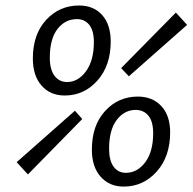

<svg xmlns="http://www.w3.org/2000/svg" viewBox="-20 -670 704 702"><path d="M216.8 -320.8Q163.6 -320.8 131.8 -357.2Q100.1 -393.6 100.1 -456.1Q100.1 -544.4 148.7 -597.2Q197.3 -649.9 269 -649.9Q322.3 -649.9 353.5 -615Q384.8 -580.1 384.8 -518.1Q384.8 -430.2 336.2 -375.5Q287.6 -320.8 216.8 -320.8ZM451.2 -391.1 422.9 -420.9 623 -624 664.1 -579.1ZM225.1 -370.1Q265.6 -370.1 294.4 -409.4Q323.2 -448.7 323.2 -516.1Q323.2 -558.1 306.4 -579.1Q289.6 -600.1 261.2 -600.1Q218.3 -600.1 190.2 -564Q162.1 -527.8 162.1 -459Q162.1 -416 179.2 -393.1Q196.3 -370.1 225.1 -370.1ZM432.1 12.2Q379.9 12.2 347.9 -23.9Q315.9 -60.1 315.9 -123Q315.9 -211.4 364.3 -264.2Q412.6 -316.9 483.9 -316.9Q537.6 -316.9 569.8 -282.2Q602.1 -247.6 602.1 -186Q602.1 -97.7 553 -42.7Q503.9 12.2 432.1 12.2ZM439.9 -38.1Q481.9 -38.1 511 -76.7Q540 -115.2 540 -183.1Q540 -225.6 522.7 -246.8Q505.4 -268.1 476.1 -268.1Q434.6 -268.1 406.7 -231.4Q378.9 -194.8 378.9 -126Q378.9 -83 395.5 -60.5Q412.1 -38.1 439.9 -38.1ZM82 -32.2 41 -77.1 253.9 -265.1 280.8 -234.9Z"/></svg>

Font: Office Code Pro D Italic
Style: Regular
Weight: 400
Italic angle: -9°
Designer: Nathan Rutzky & Paul D. Hunt
Foundry: Adobe Systems Incorporated
Version: Version 1.004;PS 001.004;hotconv 1.0.70;makeotf.lib2.5.58329